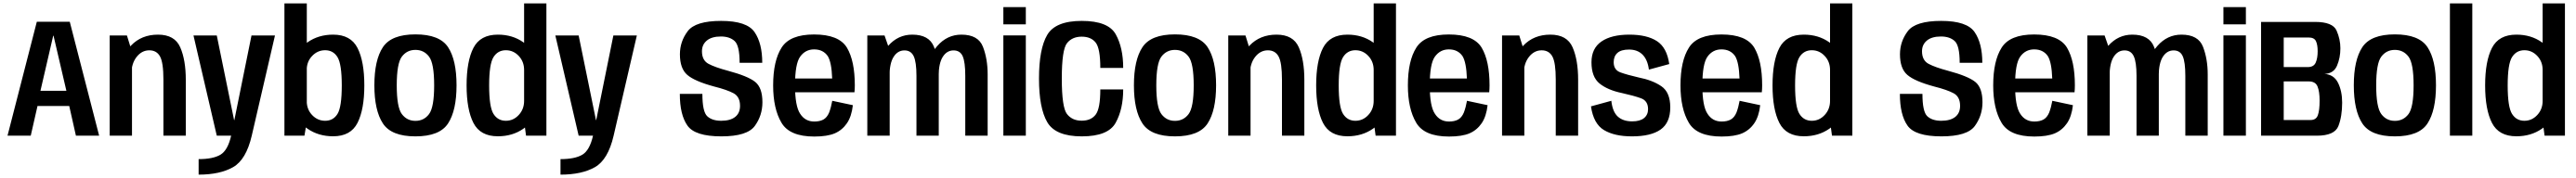

<svg xmlns="http://www.w3.org/2000/svg" viewBox="-20 -805 15252 1056"><path d="M24.5 0H162L202 -176H390L429.5 0H567L393 -676H198ZM219.5 -266.5 295 -593H297L373 -266.5Z M629.5 0H761.5V-497.5L731.5 -594.5H629.5ZM947.5 0H1080V-331.5Q1080 -449 1047.2 -524.2Q1014.5 -599.5 915.5 -599.5Q817.5 -599.5 755.8 -534.8Q694 -470 694 -394L758 -366Q758 -428 788.8 -467.2Q819.5 -506.5 864 -506.5Q907.5 -506.5 927.5 -470Q947.5 -433.5 947.5 -333Z M1263.5 0H1470.5L1608 -594.5H1469L1367.5 -92.5H1366L1263.5 -594.5H1125.5ZM1156 231Q1282 231 1359.8 186.8Q1437.5 142.5 1470.5 0H1348.5Q1329 86.5 1285.2 112.8Q1241.5 139 1156 139Z M1664 0H1782.5L1796.5 -83.5V-785H1664ZM1952.5 3.5Q2056.5 3.5 2096.8 -76.2Q2137 -156 2137 -298.5Q2137 -441 2096.8 -520.2Q2056.5 -599.5 1952.5 -599.5Q1865.5 -599.5 1801 -554.2Q1736.5 -509 1736.5 -449L1796 -390Q1796 -439.5 1828.2 -473.2Q1860.5 -507 1905 -507Q1953 -507 1978.2 -466Q2003.5 -425 2003.5 -298Q2003.5 -170 1978.2 -129.2Q1953 -88.5 1905 -88.5Q1860.5 -88.5 1828.2 -122.2Q1796 -156 1796 -206.5L1736.5 -146.5Q1736.5 -86 1801 -41.2Q1865.5 3.5 1952.5 3.5Z M2439.5 4Q2583 4 2633 -73Q2683 -150 2683 -299Q2683 -448.5 2633 -524.8Q2583 -601 2439.5 -601Q2297 -601 2246.8 -524.8Q2196.5 -448.5 2196.5 -299Q2196.5 -150 2246.8 -73Q2297 4 2439.5 4ZM2439.5 -88Q2389.5 -88 2359.2 -128.2Q2329 -168.5 2329 -298.5Q2329 -429 2359.2 -469Q2389.5 -509 2439.5 -509Q2490 -509 2520.2 -469Q2550.5 -429 2550.5 -298.5Q2550.5 -168.5 2520.2 -128.2Q2490 -88 2439.5 -88Z M3094.5 0H3215V-785H3083V-85.5ZM2927.5 3.5Q3014.5 3.5 3078.5 -41.2Q3142.5 -86 3142.5 -146.5L3083 -206.5Q3083 -157 3051.2 -122.8Q3019.5 -88.5 2975 -88.5Q2927.5 -88.5 2901.8 -129.2Q2876 -170 2876 -298Q2876 -425.5 2901.8 -466.2Q2927.5 -507 2975 -507Q3019.5 -507 3051.2 -473.2Q3083 -439.5 3083 -390L3142.5 -449Q3142.5 -509 3078.5 -554.2Q3014.5 -599.5 2927.5 -599.5Q2823.5 -599.5 2783 -520.8Q2742.5 -442 2742.5 -298.5Q2742.5 -155 2783 -75.8Q2823.5 3.5 2927.5 3.5Z M3406 0H3613L3750.5 -594.5H3611.5L3510 -92.5H3508.5L3406 -594.5H3268ZM3298.5 231Q3424.5 231 3502.2 186.8Q3580 142.5 3613 0H3491Q3471.5 86.5 3427.8 112.8Q3384 139 3298.5 139Z M4251 4Q4404 4 4449 -58Q4494 -120 4494 -198.5Q4494 -284.5 4451.2 -319Q4408.5 -353.5 4289 -385.5Q4214 -405.5 4175 -426.2Q4136 -447 4136 -501Q4136 -540.5 4165 -564.5Q4194 -588.5 4248 -588.5Q4300 -588.5 4329.5 -561.5Q4359 -534.5 4359 -432.5H4493Q4493 -548 4447.5 -614.5Q4402 -681 4249.5 -681Q4097.5 -681 4051.5 -619.8Q4005.5 -558.5 4005.5 -483Q4005.5 -398.5 4049 -360.8Q4092.5 -323 4209 -291.5Q4284.5 -272.5 4323 -251.8Q4361.5 -231 4361.5 -177Q4361.5 -134 4332.5 -111.2Q4303.5 -88.5 4250 -88.5Q4196.5 -88.5 4167.5 -115.2Q4138.5 -142 4138.5 -248H4005Q4005 -124 4050 -60Q4095 4 4251 4Z M4801 5V-84Q4747 -84 4717.5 -130Q4687 -175 4687 -298.5Q4687 -427 4717.5 -469Q4748.5 -512 4800 -512Q4853.5 -512 4881 -472Q4903.5 -435.5 4907 -339.5H4674.5V-257.5H5039Q5041 -276.5 5041 -299Q5041 -443.5 4994.5 -522Q4947 -600.5 4800 -600.5Q4656.5 -600.5 4607.5 -522.5Q4557.5 -444 4557.5 -298.5Q4557.5 -160.5 4606.5 -77.5Q4654.5 5 4801 5ZM4801 -84V5Q4878 5 4922.5 -14Q4966.5 -33 4994.5 -74Q5022 -114.5 5029.5 -181L4907.5 -207Q4900.5 -168 4889 -137.5Q4876.5 -107.5 4854.5 -95.5Q4833 -84 4801 -84Z M5115 0H5247.5V-507L5217 -594.5H5115ZM5406 0H5538V-363.5Q5538 -455.5 5509.5 -527.5Q5481 -599.5 5381 -599.5Q5297 -599.5 5238.5 -533Q5180 -466.5 5180 -388L5246.5 -353.5Q5246.5 -429.5 5270.8 -467.8Q5295 -506 5335 -506Q5373.5 -506 5389.8 -471.2Q5406 -436.5 5406 -355ZM5695 0H5827.5V-363.5Q5827.5 -455 5799.8 -527.2Q5772 -599.5 5672 -599.5Q5588 -599.5 5529.2 -532.2Q5470.5 -465 5470.5 -388L5537.5 -353.5Q5537.5 -429.5 5561.8 -467.8Q5586 -506 5625.5 -506Q5664.5 -506 5679.8 -471.2Q5695 -436.5 5695 -355Z M5920.5 0H6053.5V-595H5920.5ZM5920.5 -763V-660.5H6053.5V-763Z M6385 4Q6541 4 6585.5 -76.8Q6630 -157.5 6630 -274.5H6494.5Q6494.5 -161 6467 -125Q6439.5 -89 6384 -89Q6328 -89 6297.2 -128.5Q6266.5 -168 6266.5 -339Q6266.5 -510 6297.2 -548.8Q6328 -587.5 6384 -587.5Q6439.5 -587.5 6467 -552.5Q6494.5 -517.5 6494.5 -402H6630Q6630 -522 6585.8 -601.5Q6541.5 -681 6384.5 -681Q6229 -681 6180.2 -598Q6131.5 -515 6131.5 -339Q6131.5 -164 6180.5 -80Q6229.5 4 6385 4Z M6936.5 4Q7080 4 7130 -73Q7180 -150 7180 -299Q7180 -448.5 7130 -524.8Q7080 -601 6936.5 -601Q6794 -601 6743.8 -524.8Q6693.5 -448.5 6693.5 -299Q6693.5 -150 6743.8 -73Q6794 4 6936.5 4ZM6936.5 -88Q6886.5 -88 6856.2 -128.2Q6826 -168.5 6826 -298.5Q6826 -429 6856.2 -469Q6886.5 -509 6936.5 -509Q6987 -509 7017.2 -469Q7047.5 -429 7047.5 -298.5Q7047.5 -168.5 7017.2 -128.2Q6987 -88 6936.5 -88Z M7252 0H7384V-497.5L7354 -594.5H7252ZM7570 0H7702.5V-331.5Q7702.5 -449 7669.8 -524.2Q7637 -599.5 7538 -599.5Q7440 -599.5 7378.2 -534.8Q7316.5 -470 7316.5 -394L7380.5 -366Q7380.5 -428 7411.2 -467.2Q7442 -506.5 7486.5 -506.5Q7530 -506.5 7550 -470Q7570 -433.5 7570 -333Z M8124.5 0H8245V-785H8113V-85.5ZM7957.5 3.5Q8044.5 3.5 8108.5 -41.2Q8172.5 -86 8172.5 -146.5L8113 -206.5Q8113 -157 8081.2 -122.8Q8049.5 -88.5 8005 -88.5Q7957.5 -88.5 7931.8 -129.2Q7906 -170 7906 -298Q7906 -425.5 7931.8 -466.2Q7957.5 -507 8005 -507Q8049.5 -507 8081.2 -473.2Q8113 -439.5 8113 -390L8172.5 -449Q8172.5 -509 8108.5 -554.2Q8044.5 -599.5 7957.5 -599.5Q7853.5 -599.5 7813 -520.8Q7772.5 -442 7772.5 -298.5Q7772.5 -155 7813 -75.8Q7853.5 3.5 7957.5 3.5Z M8559 5V-84Q8505 -84 8475.5 -130Q8445 -175 8445 -298.5Q8445 -427 8475.5 -469Q8506.5 -512 8558 -512Q8611.5 -512 8639 -472Q8661.5 -435.5 8665 -339.5H8432.5V-257.5H8797Q8799 -276.5 8799 -299Q8799 -443.5 8752.5 -522Q8705 -600.5 8558 -600.5Q8414.5 -600.5 8365.5 -522.5Q8315.5 -444 8315.5 -298.5Q8315.5 -160.5 8364.5 -77.5Q8412.5 5 8559 5ZM8559 -84V5Q8636 5 8680.5 -14Q8724.5 -33 8752.5 -74Q8780 -114.5 8787.5 -181L8665.5 -207Q8658.5 -168 8647 -137.5Q8634.5 -107.5 8612.5 -95.5Q8591 -84 8559 -84Z M8873 0H9005V-497.5L8975 -594.5H8873ZM9191 0H9323.5V-331.5Q9323.5 -449 9290.8 -524.2Q9258 -599.5 9159 -599.5Q9061 -599.5 8999.2 -534.8Q8937.5 -470 8937.5 -394L9001.5 -366Q9001.5 -428 9032.2 -467.2Q9063 -506.5 9107.5 -506.5Q9151 -506.5 9171 -470Q9191 -433.5 9191 -333Z M9642 4Q9754.5 4 9811.8 -36.5Q9869 -77 9869 -168Q9869 -257.5 9816.2 -293.5Q9763.5 -329.5 9681.5 -345.5Q9614 -361 9574 -375.5Q9534 -390 9534 -436Q9534 -471 9556 -491Q9578 -511 9625 -511Q9675 -511 9705 -480.8Q9735 -450.5 9742.5 -392L9863 -425Q9849 -523 9789.8 -561.2Q9730.5 -599.5 9626.5 -599.5Q9520.5 -599.5 9461.5 -558.8Q9402.5 -518 9402.5 -435.5Q9402.5 -348 9450.8 -309.2Q9499 -270.5 9583 -253Q9653 -237.5 9695.2 -222.2Q9737.5 -207 9737.5 -157.5Q9737.5 -124 9713.8 -104.5Q9690 -85 9643.5 -85Q9590 -85 9558.8 -113Q9527.5 -141 9520 -207L9399.5 -174Q9414.5 -70.5 9476.8 -33.2Q9539 4 9642 4Z M10173 5V-84Q10119 -84 10089.5 -130Q10059 -175 10059 -298.5Q10059 -427 10089.5 -469Q10120.5 -512 10172 -512Q10225.5 -512 10253 -472Q10275.5 -435.5 10279 -339.5H10046.5V-257.5H10411Q10413 -276.5 10413 -299Q10413 -443.5 10366.5 -522Q10319 -600.5 10172 -600.5Q10028.5 -600.5 9979.5 -522.5Q9929.5 -444 9929.5 -298.5Q9929.5 -160.5 9978.5 -77.5Q10026.5 5 10173 5ZM10173 -84V5Q10250 5 10294.5 -14Q10338.5 -33 10366.5 -74Q10394 -114.5 10401.5 -181L10279.5 -207Q10272.5 -168 10261 -137.5Q10248.5 -107.5 10226.5 -95.5Q10205 -84 10173 -84Z M10826.5 0H10947V-785H10815V-85.5ZM10659.5 3.5Q10746.5 3.5 10810.5 -41.2Q10874.5 -86 10874.5 -146.5L10815 -206.5Q10815 -157 10783.2 -122.8Q10751.5 -88.5 10707 -88.5Q10659.5 -88.5 10633.8 -129.2Q10608 -170 10608 -298Q10608 -425.5 10633.8 -466.2Q10659.5 -507 10707 -507Q10751.5 -507 10783.2 -473.2Q10815 -439.5 10815 -390L10874.5 -449Q10874.5 -509 10810.5 -554.2Q10746.5 -599.5 10659.5 -599.5Q10555.5 -599.5 10515 -520.8Q10474.5 -442 10474.5 -298.5Q10474.5 -155 10515 -75.8Q10555.5 3.5 10659.5 3.5Z M11474.5 4Q11627.5 4 11672.5 -58Q11717.5 -120 11717.5 -198.5Q11717.5 -284.5 11674.8 -319Q11632 -353.5 11512.5 -385.5Q11437.5 -405.5 11398.5 -426.2Q11359.5 -447 11359.5 -501Q11359.5 -540.5 11388.5 -564.5Q11417.5 -588.5 11471.5 -588.5Q11523.5 -588.5 11553 -561.5Q11582.5 -534.5 11582.5 -432.5H11716.5Q11716.5 -548 11671 -614.5Q11625.5 -681 11473 -681Q11321 -681 11275 -619.8Q11229 -558.5 11229 -483Q11229 -398.5 11272.5 -360.8Q11316 -323 11432.5 -291.5Q11508 -272.5 11546.5 -251.8Q11585 -231 11585 -177Q11585 -134 11556 -111.2Q11527 -88.5 11473.5 -88.5Q11420 -88.5 11391 -115.2Q11362 -142 11362 -248H11228.5Q11228.5 -124 11273.5 -60Q11318.5 4 11474.5 4Z M12024.5 5V-84Q11970.5 -84 11941 -130Q11910.5 -175 11910.5 -298.5Q11910.5 -427 11941 -469Q11972 -512 12023.5 -512Q12077 -512 12104.5 -472Q12127 -435.5 12130.5 -339.5H11898V-257.5H12262.5Q12264.5 -276.5 12264.5 -299Q12264.5 -443.5 12218 -522Q12170.5 -600.5 12023.5 -600.5Q11880 -600.5 11831 -522.5Q11781 -444 11781 -298.5Q11781 -160.5 11830 -77.5Q11878 5 12024.5 5ZM12024.5 -84V5Q12101.5 5 12146 -14Q12190 -33 12218 -74Q12245.5 -114.5 12253 -181L12131 -207Q12124 -168 12112.5 -137.5Q12100 -107.5 12078 -95.5Q12056.5 -84 12024.5 -84Z M12338.5 0H12471V-507L12440.5 -594.5H12338.5ZM12629.5 0H12761.5V-363.5Q12761.5 -455.5 12733 -527.5Q12704.5 -599.5 12604.5 -599.5Q12520.5 -599.5 12462 -533Q12403.5 -466.5 12403.5 -388L12470 -353.5Q12470 -429.5 12494.2 -467.8Q12518.5 -506 12558.5 -506Q12597 -506 12613.2 -471.2Q12629.5 -436.5 12629.5 -355ZM12918.5 0H13051V-363.5Q13051 -455 13023.2 -527.2Q12995.5 -599.5 12895.5 -599.5Q12811.5 -599.5 12752.8 -532.2Q12694 -465 12694 -388L12761 -353.5Q12761 -429.5 12785.2 -467.8Q12809.5 -506 12849 -506Q12888 -506 12903.2 -471.2Q12918.5 -436.5 12918.5 -355Z M13144 0H13277V-595H13144ZM13144 -763V-660.5H13277V-763Z M13367 0H13696.5Q13802.5 0 13824.8 -57.5Q13847 -115 13847 -196Q13847 -264.5 13822.5 -313.8Q13798 -363 13742 -366.5Q13796.5 -368.5 13816.5 -415.2Q13836.5 -462 13836.5 -518.5Q13836.5 -572.5 13813.8 -623.8Q13791 -675 13686.5 -675H13367ZM13501 -93V-322H13649.5Q13689 -322 13701.2 -292Q13713.5 -262 13713.5 -208Q13713.5 -150.5 13703.2 -121.8Q13693 -93 13660 -93ZM13501 -407V-582.5H13649Q13681.5 -582.5 13691.8 -561Q13702 -539.5 13702 -501Q13702 -459.5 13690.2 -433.2Q13678.5 -407 13643 -407Z M14159 4Q14302.5 4 14352.5 -73Q14402.5 -150 14402.5 -299Q14402.5 -448.5 14352.5 -524.8Q14302.5 -601 14159 -601Q14016.5 -601 13966.2 -524.8Q13916 -448.5 13916 -299Q13916 -150 13966.2 -73Q14016.5 4 14159 4ZM14159 -88Q14109 -88 14078.8 -128.2Q14048.5 -168.5 14048.5 -298.5Q14048.5 -429 14078.8 -469Q14109 -509 14159 -509Q14209.5 -509 14239.8 -469Q14270 -429 14270 -298.5Q14270 -168.5 14239.8 -128.2Q14209.5 -88 14159 -88Z M14485 0H14617.5V-785H14485Z M15045.5 0H15166V-785H15034V-85.5ZM14878.5 3.5Q14965.5 3.5 15029.5 -41.2Q15093.5 -86 15093.5 -146.5L15034 -206.5Q15034 -157 15002.2 -122.8Q14970.5 -88.5 14926 -88.5Q14878.5 -88.5 14852.8 -129.2Q14827 -170 14827 -298Q14827 -425.5 14852.8 -466.2Q14878.5 -507 14926 -507Q14970.5 -507 15002.2 -473.2Q15034 -439.5 15034 -390L15093.5 -449Q15093.5 -509 15029.5 -554.2Q14965.5 -599.5 14878.5 -599.5Q14774.5 -599.5 14734 -520.8Q14693.5 -442 14693.5 -298.5Q14693.5 -155 14734 -75.8Q14774.5 3.5 14878.5 3.5Z"/></svg>

Font: Anybody SemiCondensed SemiBold
Style: Regular
Weight: 600
Width: 4
Version: Version 1.113;gftools[0.9.25]